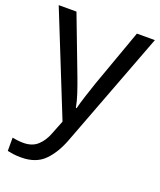

<svg xmlns="http://www.w3.org/2000/svg" viewBox="-143 -625 796 955"><g transform="rotate(20 255.0 -148.0)"><path d="M1 -536H95L211 -231Q226 -191 238 -154.5Q250 -118 256 -85H260Q266 -110 279 -150.5Q292 -191 306 -232L415 -536H510L279 74Q251 150 206.5 195Q162 240 84 240Q60 240 42 237.5Q24 235 11 232V162Q22 164 37.5 166Q53 168 70 168Q116 168 144.5 142Q173 116 189 73L217 2Z"/></g></svg>

Font: Noto Sans Old Sogdian
Style: Regular
Weight: 400
Designer: Monotype Design Team
Foundry: Monotype Imaging Inc.
Version: Version 2.002; ttfautohint (v1.8.4.7-5d5b)